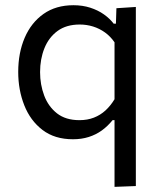

<svg xmlns="http://www.w3.org/2000/svg" viewBox="-20 -528 624 743"><path d="M423.2 195.1Q423.2 139.8 423.2 87.5Q423.2 35.2 423.2 -23.3V-63.2H415.8Q396.8 -39.6 373.9 -23.1Q350.9 -6.6 323.3 2.1Q295.6 10.9 262.5 10.9Q191.5 10.9 144.4 -25.2Q97.3 -61.3 73.9 -120.7Q50.5 -180 50.5 -249.5Q50.5 -323.3 75.5 -381.8Q100.6 -440.3 148.4 -474.1Q196.2 -507.8 264.2 -507.8Q299.5 -507.8 329.3 -498.2Q359.1 -488.6 382 -472.4Q404.9 -456.2 419.9 -436.4H428.6L430.5 -496.2L505.7 -501.1Q505.7 -442.1 505.7 -386.2Q505.7 -330.3 505.7 -268.8V-26.8Q505.7 34.4 505.7 85.6Q505.7 136.7 505.7 192ZM287.4 -63Q318.3 -63 343.4 -72.8Q368.5 -82.6 388.2 -100.6Q407.9 -118.7 423.2 -144V-364.3Q407.5 -387.1 386.4 -402.3Q365.2 -417.6 340.2 -425.4Q315.2 -433.1 288.8 -433.1Q236.6 -433.1 202.6 -408.1Q168.6 -383 151.9 -341.3Q135.1 -299.6 135.1 -249Q135.1 -200.7 151 -158.3Q166.9 -115.9 200.5 -89.4Q234.2 -63 287.4 -63Z"/></svg>

Font: Commissioner Thin
Style: Regular
Weight: 100
Designer: Kostas Bartsokas
Foundry: Kostas Bartsokas
Version: Version 1.001;gftools[0.9.23]